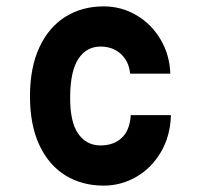

<svg xmlns="http://www.w3.org/2000/svg" viewBox="-20 -570 640 602"><path d="M305 -550Q360.6 -550 407.6 -522.4Q454.6 -494.8 483.3 -446.6Q512 -398.4 514 -339H388Q384.4 -377.6 358.9 -400.8Q333.4 -424 295 -424Q251.4 -424 226 -385.8Q200.6 -347.6 200 -268Q199 -188.4 224.9 -151.2Q250.8 -114 295 -114Q336.4 -114 361.7 -137.7Q387 -161.4 390 -209H516Q514 -143 484.3 -92.8Q454.6 -42.6 407.1 -15.3Q359.6 12 305 12Q237.4 12 185.2 -20Q133 -52 103.5 -115Q74 -178 74 -268Q74 -358.4 103.5 -421.7Q133 -485 185.2 -517.5Q237.4 -550 305 -550Z"/></svg>

Font: Fliege Mono Thin
Style: Regular
Weight: 100
Version: Version 0.020;Glyphs 3.3 (3306)